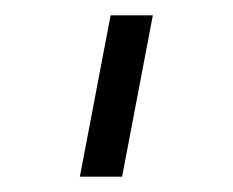

<svg xmlns="http://www.w3.org/2000/svg" viewBox="-20 -770 303 250"><path d="M84 -540 124 -750H179L139 -540Z"/></svg>

Font: Mohave Light Light
Style: Regular
Weight: 300
Version: Version 2.003